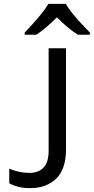

<svg xmlns="http://www.w3.org/2000/svg" viewBox="-20 -964 486 995"><path d="M136 11Q101 11 74.5 4Q48 -3 28 -14V-90Q51 -80 77.5 -74Q104 -68 134 -68Q159 -68 181.5 -78Q204 -88 218 -113Q232 -138 232 -183V-714H322V-190Q322 -87 271 -38Q220 11 136 11ZM321 -944Q333 -922 355.5 -894.5Q378 -867 402.5 -840.5Q427 -814 446 -795V-784H384Q358 -800 330 -823.5Q302 -847 275 -874Q248 -847 221 -824Q194 -801 168 -784H108V-795Q127 -815 150.5 -841Q174 -867 196 -894.5Q218 -922 231 -944Z"/></svg>

Font: Noto IKEA Latin
Style: Regular
Weight: 400
Designer: Monotype Design Team
Foundry: Monotype Imaging Inc.
Version: Version 1.0